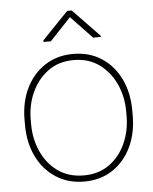

<svg xmlns="http://www.w3.org/2000/svg" viewBox="-53 -768 655 821"><g transform="rotate(-5 275.0 -357.5)"><path d="M43.9 -274.4Q43.9 -352.1 73.2 -411.4Q102.5 -470.7 154.5 -504.4Q206.5 -538.1 274.9 -538.1Q344.2 -538.1 396.2 -504.4Q448.2 -470.7 477.3 -411.4Q506.3 -352.1 506.3 -274.4V-253.9Q506.3 -176.8 477.3 -117.2Q448.2 -57.6 396.5 -23.9Q344.7 9.8 275.9 9.8Q207 9.8 154.8 -23.9Q102.5 -57.6 73.2 -117.2Q43.9 -176.8 43.9 -253.9ZM70.3 -253.9Q70.3 -190.9 94.7 -136.7Q119.1 -82.5 165 -49.6Q210.9 -16.6 275.9 -16.6Q340.3 -16.6 386 -49.6Q431.6 -82.5 455.8 -136.7Q480 -190.9 480 -253.9V-274.4Q480 -336.4 455.6 -390.4Q431.2 -444.3 385.5 -478Q339.8 -511.7 274.9 -511.7Q210.4 -511.7 164.8 -478Q119.1 -444.3 94.7 -390.4Q70.3 -336.4 70.3 -274.4ZM399.9 -605V-600.1H366.7L275.4 -695.8L185.1 -600.1H153.8V-606.9L266.1 -723.6H285.6Z"/></g></svg>

Font: Heebo Thin
Style: Regular
Weight: 250
Designer: Oded Ezer
Foundry: Ezer Type House
Version: Version 3.100